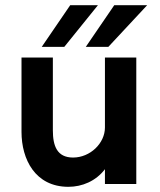

<svg xmlns="http://www.w3.org/2000/svg" viewBox="-20 -710 616 741"><path d="M311 -529H398L548 -690H421ZM141 -529H228L358 -690H251ZM244 11C297 11 350 -11 385 -57V0H506V-488H385V-218C385 -157 328 -102 262 -102C200 -102 184 -147 184 -207V-488H63V-201C63 -95 116 11 244 11Z"/></svg>

Font: FREAK Grotesk
Style: Bold
Weight: 700
Designer: La Scuola Open Source
Foundry: La Scuola Open Source
Version: Version 1.000;PS 1.0;hotconv 1.0.72;makeotf.lib2.5.5900